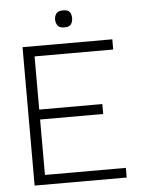

<svg xmlns="http://www.w3.org/2000/svg" viewBox="-51 -738 570 778"><g transform="rotate(-5 234.0 -348.5)"><path d="M58.3 0V-563H423.5V-521.5H103.7V-305.2H360.3V-264.8H103.7V-39.3H432.8V0ZM234.7 -628Q214.3 -628 206.9 -638.7Q199.5 -649.3 199.5 -663.2Q199.5 -676.8 206.9 -687Q214.3 -697.2 234.7 -697.2Q255.8 -697.2 262.2 -687Q268.7 -676.8 268.7 -663.2Q268.7 -649.3 262.2 -638.7Q255.8 -628 234.7 -628Z"/></g></svg>

Font: Darker Grotesque Light
Style: Regular
Weight: 300
Designer: Gabriel Lam
Foundry: TypeRant
Version: Version 1.000;gftools[0.9.28]